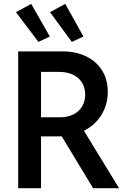

<svg xmlns="http://www.w3.org/2000/svg" viewBox="-20 -990 677 1010"><path d="M75.7 -719.7H310.1Q377.9 -719.7 431.6 -694.3Q485.4 -668.9 516.1 -620.8Q546.9 -572.8 546.9 -506.8Q546.9 -439.9 513.9 -386Q481 -332 421.4 -302.2L606.4 0H469.7L304.7 -272.9Q297.9 -272.5 284.7 -272.5H195.8V0H75.7ZM64 -925.8 144 -969.7 242.2 -797.9 182.1 -769.5ZM243.2 -925.8 323.2 -969.7 418.9 -797.9 357.9 -769.5ZM297.4 -373Q335.9 -373 365.7 -387.9Q395.5 -402.8 411.9 -429.9Q428.2 -457 428.2 -493.2Q428.2 -529.3 411.1 -556.2Q394 -583 363.3 -597.4Q332.5 -611.8 291.5 -611.8H195.8V-373Z"/></svg>

Font: Reddit Sans SemiBold
Style: Regular
Weight: 600
Designer: Stephen Hutchings
Foundry: Reddit
Version: Version 1.013